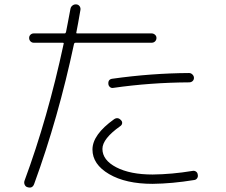

<svg xmlns="http://www.w3.org/2000/svg" viewBox="-20 -822 1040 885"><path d="M502.9 -417Q494.1 -415 487.3 -420.4Q480.5 -425.8 479.5 -434.6Q477.5 -456.1 497.1 -459Q677.7 -484.4 851.6 -485.4Q860.4 -485.4 867.2 -478.5Q874 -471.7 874 -462.9Q874 -454.1 867.7 -448.2Q861.3 -442.4 851.6 -442.4Q672.9 -441.4 502.9 -417ZM867.2 -34.2Q876 -36.1 883.3 -31.2Q890.6 -26.4 891.6 -16.6Q893.6 -7.8 888.7 -0.5Q883.8 6.8 875 7.8Q773.4 24.4 683.6 25.4Q559.6 25.4 482.9 -19.5Q406.2 -64.5 406.2 -132.8Q406.2 -201.2 505.9 -272.5Q523.4 -284.2 538.1 -267.6Q543.9 -261.7 543 -253.9Q542 -246.1 535.2 -241.2Q452.1 -182.6 452.1 -135.7Q452.1 -84 516.1 -50.8Q580.1 -17.6 683.6 -17.6Q772.5 -18.6 867.2 -34.2ZM107.4 41Q98.6 39.1 94.2 30.3Q89.8 21.5 92.8 11.7Q200.2 -278.3 273.4 -620.1Q275.4 -625 268.6 -625H135.7Q127 -625 120.6 -631.3Q114.3 -637.7 114.3 -647Q114.3 -656.2 120.6 -662.1Q127 -668 135.7 -668H278.3Q282.2 -668 284.2 -673.8Q285.2 -678.7 293 -719.2Q300.8 -759.8 304.7 -781.2Q306.6 -791 314.5 -796.9Q322.3 -802.7 332 -801.8Q341.8 -800.8 347.2 -793Q352.5 -785.2 350.6 -775.4Q338.9 -707 332 -672.9Q330.1 -668 335.9 -668H678.7Q687.5 -668 694.3 -662.1Q701.2 -656.2 701.2 -647Q701.2 -637.7 694.8 -631.3Q688.5 -625 678.7 -625H327.1Q323.2 -625 321.3 -620.1Q249 -279.3 137.7 25.4Q129.9 47.9 107.4 41Z"/></svg>

Font: Rounded-L Mgen+ 1mn light
Style: Regular
Weight: 200
Designer: [Source Han Sans]
Ryoko NISHIZUKA  (kana & ideographs); Paul D. Hunt (Latin, Greek & Cyrillic); Wenlong ZHANG  (bopomofo
Version: Version 1.059.20150602